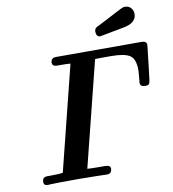

<svg xmlns="http://www.w3.org/2000/svg" viewBox="-95 -974 950 1057"><g transform="rotate(-10 380.0 -446.0)"><path d="M64 -20Q64 -47.9 91.8 -47.9H108.9Q159.7 -47.9 179.2 -51.8L325.2 -636.2Q307.1 -638.2 270 -638.2H250Q224.1 -638.2 224.1 -659.2Q224.1 -686 253.9 -686H731.9Q759.8 -686 759.8 -664.1Q759.8 -661.1 755.9 -628.2Q752 -595.2 746.6 -547.1Q741.2 -499 737.8 -474.1Q735.8 -457 731 -450.4Q726.1 -443.8 710 -443.8Q681.2 -443.8 681.2 -466.8Q681.2 -467.8 684.1 -494.4Q687 -521 687 -538.1Q687 -598.1 657.5 -618.2Q627.9 -638.2 551.8 -638.2H508.8Q469.7 -638.2 462.9 -637.2L315.9 -49.8Q340.8 -47.9 390.1 -47.9H414.1Q444.8 -47.9 444.8 -28.8Q444.8 0 417 0Q409.2 0 361.1 -1.5Q313 -2.9 256.8 -2.9Q196.8 -2.9 157.5 -2.4Q118.2 -2 103 -1Q87.9 0 86.9 0Q64 0 64 -20ZM490.2 -788.1Q490.2 -792 491.7 -795.4Q493.2 -798.8 494.6 -801.5Q496.1 -804.2 499 -806.6Q502 -809.1 503.9 -810.1Q505.9 -811 510.5 -813Q515.1 -814.9 516.1 -815.9Q536.1 -825.7 555.2 -835.9Q574.2 -846.2 586.7 -852.5Q599.1 -858.9 610.6 -865Q622.1 -871.1 629.2 -874.5Q636.2 -877.9 642.6 -881.3Q648.9 -884.8 653.1 -886.5Q657.2 -888.2 660.2 -889.6Q663.1 -891.1 666 -891.6Q668.9 -892.1 670.9 -892.1Q672.9 -892.1 675.8 -892.1Q695.8 -892.1 708 -877.9Q720.2 -863.8 720.2 -845.2Q720.2 -792 640.1 -779.8Q516.1 -755.9 513.2 -755.9Q490.2 -755.9 490.2 -788.1Z"/></g></svg>

Font: CMU Serif
Style: BoldItalic
Weight: 700
Italic angle: -14.04°
Version: Version 0.7.0